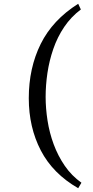

<svg xmlns="http://www.w3.org/2000/svg" viewBox="-20 -883 490 1014"><path d="M393 111Q259 34 195.5 -88.5Q132 -211 132 -364Q132 -524 195 -651Q258 -778 393 -863L407 -833Q355 -794 319 -740.5Q283 -687 261.5 -624.5Q240 -562 230.5 -497.5Q221 -433 221 -371Q221 -311 231 -246.5Q241 -182 263.5 -121Q286 -60 322 -7.5Q358 45 410 82Z"/></svg>

Font: Kaisei Tokumin Medium
Style: Regular
Weight: 500
Designer: Font-Kai, 金井和夫
Foundry: KAZUO KANAI
Version: Version 5.003